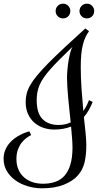

<svg xmlns="http://www.w3.org/2000/svg" viewBox="-64 -1000 583 1045"><path d="M330.6 -198.2Q330.6 -211.4 329.8 -223.9Q329.1 -236.3 328.1 -249.5Q327.1 -262.7 325.7 -277.6Q324.2 -292.5 322.8 -311Q302.7 -303.2 280.3 -299.1Q257.8 -294.9 230.5 -294.9Q200.2 -294.9 172.4 -304.4Q144.5 -314 123 -332.5Q101.6 -351.1 88.6 -379.2Q75.7 -407.2 75.7 -444.8Q75.7 -468.8 81.3 -491Q86.9 -513.2 101.1 -537.6Q115.2 -562 138.9 -590.6Q162.6 -619.1 198.7 -655.8Q234.9 -692.4 284.4 -738.8Q334 -785.2 400.4 -845.2L420.4 -830.1Q409.7 -815.4 401.4 -797.9Q393.1 -780.3 387.2 -757.3Q381.3 -734.4 378.4 -704.3Q375.5 -674.3 375.5 -634.8Q375.5 -575.7 379.9 -514.9Q384.3 -454.1 389.6 -396Q399.4 -409.7 407 -424.8Q414.6 -439.9 420.4 -455.1L440.4 -444.8Q430.7 -421.4 419.2 -400.9Q407.7 -380.4 392.6 -362.8Q395 -337.9 397.5 -317.1Q399.9 -296.4 401.6 -278.3Q403.3 -260.3 404.5 -243.7Q405.8 -227.1 405.8 -210Q405.8 -157.2 396.2 -116.2Q386.7 -75.2 359.4 -44.9Q332.5 -14.2 283 5.4Q233.4 24.9 165.5 24.9Q123.5 24.9 85.4 13.2Q47.4 1.5 18.6 -19.5Q-10.3 -40.5 -27.3 -69.8Q-44.4 -99.1 -44.4 -134.8Q-44.4 -161.1 -35.9 -182.1Q-27.3 -203.1 -13.7 -219.5Q0 -235.8 16.4 -247.6Q32.7 -259.3 48.3 -267.1Q64 -274.9 76.7 -279.3Q89.4 -283.7 95.7 -285.2L105.5 -265.1Q94.2 -259.3 80.3 -249.3Q66.4 -239.3 54.2 -223.9Q42 -208.5 33.7 -186.5Q25.4 -164.6 25.4 -134.8Q25.4 -103 36.1 -77.9Q46.9 -52.7 66.2 -35.4Q85.4 -18.1 112.1 -9Q138.7 0 170.4 0Q206.1 0 235.6 -9.8Q265.1 -19.5 286.1 -42.5Q307.1 -65.4 318.8 -103.5Q330.6 -141.6 330.6 -198.2ZM330.6 -745.1Q292.5 -708.5 263.2 -679.2Q233.9 -649.9 212.2 -625.5Q190.4 -601.1 175.8 -580.3Q161.1 -559.6 152.3 -539.6Q143.6 -519.5 139.6 -499Q135.7 -478.5 135.7 -455.1Q135.7 -383.8 167.5 -351.8Q199.2 -319.8 255.4 -319.8Q273.9 -319.8 290.3 -323.5Q306.6 -327.1 320.8 -334Q317.4 -367.7 313.7 -401.6Q310.1 -435.5 307.1 -467Q304.2 -498.5 302.5 -526.4Q300.8 -554.2 300.8 -575.2Q300.8 -596.2 303 -621.1Q305.2 -646 309.1 -669.7Q313 -693.4 318.4 -713.6Q323.7 -733.9 330.6 -745.1ZM318.8 -939.9Q318.8 -922.9 307.4 -911.4Q295.9 -899.9 278.8 -899.9Q262.2 -899.9 250.5 -911.4Q238.8 -922.9 238.8 -939.9Q238.8 -956.5 250.5 -968.3Q262.2 -980 278.8 -980Q295.9 -980 307.4 -968.3Q318.8 -956.5 318.8 -939.9ZM448.7 -939.9Q448.7 -922.9 437.3 -911.4Q425.8 -899.9 408.7 -899.9Q392.1 -899.9 380.4 -911.4Q368.7 -922.9 368.7 -939.9Q368.7 -956.5 380.4 -968.3Q392.1 -980 408.7 -980Q425.8 -980 437.3 -968.3Q448.7 -956.5 448.7 -939.9Z"/></svg>

Font: Rochester
Style: Regular
Weight: 400
Version: Version 1.006